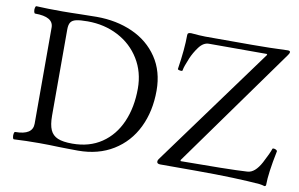

<svg xmlns="http://www.w3.org/2000/svg" viewBox="-72 -801 1484 952"><g transform="rotate(10 669.5 -325.0)"><path d="M44.4 -33.7Q132.3 -33.7 132.3 -90.8V-575.2Q132.3 -628.9 40 -628.9Q35.6 -628.9 33.7 -638.2Q31.7 -647.5 33.7 -656.7Q35.6 -666 40 -666Q92.8 -663.1 171.4 -663.1Q192.9 -663.1 214.4 -663.6Q235.8 -664.1 257.3 -664.6Q300.8 -666 343.3 -666Q443.4 -666 524.2 -629.9Q605 -593.8 652.1 -523.9Q699.2 -454.1 699.2 -356.9Q699.2 -252.9 659.4 -171.1Q619.6 -89.4 544.2 -43Q468.8 3.4 366.7 3.4Q342.3 3.4 317.9 2.9Q293.5 2.4 269 2Q244.6 1 220.2 0.5Q195.8 0 171.4 0Q104 0 44.4 3.4Q40 3.4 38.3 -5.9Q36.6 -15.1 38.3 -24.4Q40 -33.7 44.4 -33.7ZM606 -351.1Q606 -434.1 566.2 -499Q526.4 -564 457.3 -600.1Q388.2 -636.2 303.2 -636.2Q265.1 -636.2 245.6 -631.6Q226.1 -627 218.3 -615Q210.4 -603 210.4 -579.6V-145.5Q210.4 -99.1 221.9 -73.5Q233.4 -47.9 259.5 -36.9Q285.6 -25.9 333 -25.9Q418.5 -25.9 480 -67.4Q541.5 -108.9 573.7 -182.6Q606 -256.3 606 -351.1ZM1295.4 12.7Q1291 11.2 1281.2 10.3Q1227.1 5.9 1145.8 2.9Q1064.5 0 959 0H780.8Q763.7 0 763.7 -11.7Q763.7 -18.6 768.6 -24.9L1208.5 -627.4L1205.6 -631.3H914.6Q900.9 -631.3 888.4 -624Q876 -616.7 864.7 -601.6Q843.3 -572.8 830.1 -541.5Q829.1 -539.1 828.1 -536.1Q820.8 -518.1 815.9 -504.9Q811 -491.7 808.6 -478Q808.1 -475.1 802 -475.1Q795.9 -475.1 790 -477.1Q784.2 -479 784.7 -481.4Q800.8 -585.4 800.8 -654.8Q800.8 -662.1 805.2 -664.8Q809.6 -667.5 818.8 -667.5Q841.3 -665.5 859.9 -664.3Q878.4 -663.1 890.6 -663.1H1125.5Q1211.4 -663.1 1305.2 -667Q1317.4 -667 1317.4 -660.2Q1317.4 -653.8 1310.5 -644.5L876 -38.6L877.9 -33.7Q986.3 -34.2 1076.9 -35.6Q1167.5 -37.1 1211.9 -40Q1231.4 -41 1248.5 -55.9Q1265.6 -70.8 1280.8 -99.1Q1294.4 -125 1303 -143.6Q1311.5 -162.1 1314.5 -171.9Q1315.4 -175.8 1321.8 -175.3Q1328.1 -174.8 1333.7 -171.4Q1339.4 -168 1338.9 -164.1Q1315.4 -49.3 1315.4 8.3Q1315.4 11.7 1313.7 13.4Q1312 15.1 1308.1 16.1Q1301.8 14.6 1295.4 12.7Z"/></g></svg>

Font: Junicode Two Beta VF
Style: Regular
Weight: 400
Designer: Peter S. Baker
Foundry: Briery Creek Software
Version: Version 1.031 beta; ttfautohint (v1.8.1.43-b0c9)